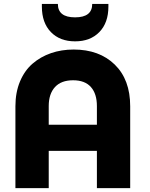

<svg xmlns="http://www.w3.org/2000/svg" viewBox="-20 -965 770 985"><path d="M59.1 -419.9Q59.1 -490.7 82.5 -546.9Q106 -603 147 -638.4Q188 -673.8 241.7 -692.4Q295.4 -710.9 357.9 -710.9Q489.3 -710.9 568.6 -633.8Q647.9 -556.6 647.9 -419.9V0H477.1V-190.9H230V0H59.1ZM230 -325.2H477.1V-420.9Q477.1 -483.9 446.3 -518.6Q415.5 -553.2 355 -553.2Q293.9 -553.2 262 -518.3Q230 -483.4 230 -420.9ZM194.8 -931.2V-944.8H276.9Q276.9 -876 365.2 -876Q453.1 -876 453.1 -944.8H536.1V-931.2Q536.1 -848.1 489.7 -800.5Q443.4 -752.9 365.2 -752.9Q287.1 -752.9 241 -800.5Q194.8 -848.1 194.8 -931.2Z"/></svg>

Font: Biathlonist
Style: Bold
Weight: 700
Designer: Go4gold
Foundry: Go4gold
Version: Version 3.010;FEAKit 1.0